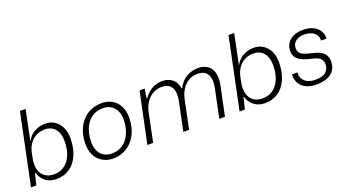

<svg xmlns="http://www.w3.org/2000/svg" viewBox="-54 -1285 3343 1852"><g transform="rotate(-20 1617.0 -359.5)"><path d="M287 9Q243 9 207.5 -7Q172 -23 148 -52.5Q124 -82 114 -120H110L81 0H26L178 -729H236L173 -423H175Q205 -478 255 -504.5Q305 -531 361 -531Q404 -531 438.5 -515Q473 -499 497.5 -469.5Q522 -440 534.5 -399.5Q547 -359 546 -309Q544 -211 511.5 -139.5Q479 -68 421.5 -29.5Q364 9 287 9ZM280 -42Q343 -42 388.5 -75.5Q434 -109 458.5 -168Q483 -227 483 -305Q484 -345 475 -377Q466 -409 448 -432Q430 -455 403 -467.5Q376 -480 342 -480Q291 -480 251.5 -459.5Q212 -439 185.5 -401.5Q159 -364 148 -313L137 -258Q124 -193 137 -144.5Q150 -96 187 -69Q224 -42 280 -42Z M869 10Q821 10 782 -7Q743 -24 715.5 -54.5Q688 -85 674.5 -127.5Q661 -170 662 -221Q664 -312 699.5 -382Q735 -452 797.5 -491.5Q860 -531 942 -531Q990 -531 1028.5 -514.5Q1067 -498 1094 -467.5Q1121 -437 1134.5 -394.5Q1148 -352 1146 -300Q1144 -209 1108 -139Q1072 -69 1010.5 -29.5Q949 10 869 10ZM874 -40Q937 -40 984.5 -72.5Q1032 -105 1059.5 -163.5Q1087 -222 1090 -299Q1092 -341 1081.5 -375Q1071 -409 1050.5 -432.5Q1030 -456 1001.5 -468.5Q973 -481 936 -481Q873 -481 825.5 -449Q778 -417 751 -358.5Q724 -300 721 -222Q720 -178 730 -144Q740 -110 760 -87Q780 -64 809 -52Q838 -40 874 -40Z M1221 0 1330 -521H1383L1368 -422H1373Q1406 -474 1455.5 -502.5Q1505 -531 1563 -531Q1627 -531 1668 -497.5Q1709 -464 1717 -402H1724Q1759 -469 1814 -500Q1869 -531 1931 -531Q1989 -531 2028 -504.5Q2067 -478 2081 -425.5Q2095 -373 2079 -294L2017 0H1959L2019 -288Q2032 -349 2024 -391.5Q2016 -434 1987.5 -457Q1959 -480 1907 -480Q1857 -480 1817 -456.5Q1777 -433 1749.5 -391Q1722 -349 1710 -294L1649 0H1590L1650 -288Q1663 -351 1654.5 -393.5Q1646 -436 1617.5 -458Q1589 -480 1540 -480Q1492 -480 1451.5 -457.5Q1411 -435 1382 -393.5Q1353 -352 1341 -296L1280 0Z M2428 9Q2384 9 2348.5 -7Q2313 -23 2289 -52.5Q2265 -82 2255 -120H2251L2222 0H2167L2319 -729H2377L2314 -423H2316Q2346 -478 2396 -504.5Q2446 -531 2502 -531Q2545 -531 2579.5 -515Q2614 -499 2638.5 -469.5Q2663 -440 2675.5 -399.5Q2688 -359 2687 -309Q2685 -211 2652.5 -139.5Q2620 -68 2562.5 -29.5Q2505 9 2428 9ZM2421 -42Q2484 -42 2529.5 -75.5Q2575 -109 2599.5 -168Q2624 -227 2624 -305Q2625 -345 2616 -377Q2607 -409 2589 -432Q2571 -455 2544 -467.5Q2517 -480 2483 -480Q2432 -480 2392.5 -459.5Q2353 -439 2326.5 -401.5Q2300 -364 2289 -313L2278 -258Q2265 -193 2278 -144.5Q2291 -96 2328 -69Q2365 -42 2421 -42Z M2958 10Q2910 10 2873 -2Q2836 -14 2811 -37Q2786 -60 2774 -92Q2762 -124 2764 -163H2820Q2817 -124 2834 -95.5Q2851 -67 2883.5 -52Q2916 -37 2959 -37Q3034 -37 3068 -66.5Q3102 -96 3102 -143Q3102 -174 3089.5 -192.5Q3077 -211 3051 -222.5Q3025 -234 2984 -243Q2924 -257 2889 -276Q2854 -295 2839.5 -320.5Q2825 -346 2825 -379Q2825 -425 2848 -459.5Q2871 -494 2912.5 -512.5Q2954 -531 3009 -531Q3068 -531 3110 -511.5Q3152 -492 3175 -456.5Q3198 -421 3196 -374H3139Q3142 -408 3125.5 -432.5Q3109 -457 3078.5 -470.5Q3048 -484 3006 -484Q2950 -484 2917 -458Q2884 -432 2884 -387Q2884 -360 2896 -342.5Q2908 -325 2936.5 -313Q2965 -301 3011 -291Q3062 -280 3095.5 -263Q3129 -246 3145.5 -218.5Q3162 -191 3162 -150Q3162 -100 3137.5 -64Q3113 -28 3067 -9Q3021 10 2958 10Z"/></g></svg>

Font: Mona Sans ExtraLight Light
Style: Italic
Weight: 300
Italic angle: -11.6951°
Version: Version 2.000